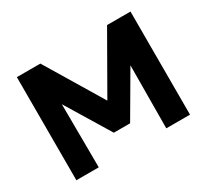

<svg xmlns="http://www.w3.org/2000/svg" viewBox="-140 -914 1215 1129"><g transform="rotate(-30 468.0 -350.0)"><path d="M82.5 0V-700H242L508 -258.5L442 -258L695 -700H854V0H693L696 -488L725.5 -477.5L523.5 -132H413L203 -477.5L231.5 -488L234.5 0Z"/></g></svg>

Font: Geologica Cursive
Style: Bold
Weight: 700
Designer: Sindre Bremnes, Frode Helland
Foundry: Monokrom Skriftforlag AS
Version: Version 1.010;gftools[0.9.28]